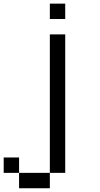

<svg xmlns="http://www.w3.org/2000/svg" viewBox="-20 -853 540 1040"><path d="M0 83.3V0H83.3V83.3ZM83.3 83.3H250V166.7H83.3ZM250 83.3V-666.7H333.3V83.3ZM250 -750V-833.3H333.3V-750Z"/></svg>

Font: Galmuri11 Regular
Style: Regular
Weight: 400
Designer: Minseo Lee (Quiple)
Version: Version 2.356;hotconv 1.1.0;makeotfexe 2.6.0 DEVELOPMENT